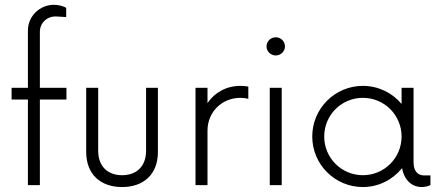

<svg xmlns="http://www.w3.org/2000/svg" viewBox="-20 -755 1799 783"><path d="M251 -397H142.6V-624.5C142.6 -662.1 171.4 -688 205.6 -688L250 -685.5V-722.7C239.7 -730 218.3 -735.4 199.7 -735.4C142.1 -735.4 93.8 -689 93.8 -630.4V-397H27.3V-349.1H93.8V0H142.6V-349.1H251Z M478 7.8C563.5 7.8 624 -42 624 -135.7V-397H575.7V-140.6C575.7 -73.2 533.7 -40.5 478 -40.5C422.4 -40.5 380.4 -73.2 380.4 -140.6V-397H331.5V-135.7C331.5 -42 392.1 7.8 478 7.8Z M777.3 0H826.2V-222.2C826.2 -299.3 886.2 -356 960 -356C972.2 -356 983.4 -354.5 992.7 -351.6V-401.9C982.4 -403.8 972.2 -404.8 960 -404.8C902.8 -404.8 854.5 -377 826.2 -334.5V-397H777.3Z M1104.5 -528.8C1125 -528.8 1142.1 -545.4 1142.1 -565.4C1142.1 -586.9 1125 -603 1104.5 -603C1084.5 -603 1066.9 -586.9 1066.9 -565.4C1066.9 -545.4 1084.5 -528.8 1104.5 -528.8ZM1080.1 0H1128.9V-397H1080.1Z M1709 -39.6C1684.6 -39.6 1666.5 -56.2 1666.5 -93.8V-397H1617.7V-331.1C1580.1 -376 1523.4 -404.8 1460 -404.8C1345.7 -404.8 1253.4 -312.5 1253.4 -198.2C1253.4 -84.5 1345.7 7.8 1460 7.8C1524.9 7.8 1582 -22.9 1619.6 -69.3C1627.4 -23.9 1657.2 7.8 1700.2 7.8C1711.4 7.8 1723.1 5.4 1735.4 0V-39.6ZM1460 -40.5C1372.6 -40.5 1302.2 -110.8 1302.2 -198.2C1302.2 -286.1 1372.6 -356 1460 -356C1546.9 -356 1617.7 -286.1 1617.7 -198.2C1617.7 -110.8 1546.9 -40.5 1460 -40.5Z"/></svg>

Font: Now Light
Style: Regular
Weight: 300
Designer: Alfredo Marco Pradil
Foundry: Alfredo Marco Pradil
Version: Version 1.200;hotconv 1.0.109;makeotfexe 2.5.65596